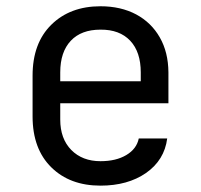

<svg xmlns="http://www.w3.org/2000/svg" viewBox="-20 -580 639 610"><path d="M299.3 9.8Q202.1 9.8 143.1 -48.3Q83.5 -106.9 83.5 -210V-339.8Q83.5 -442.9 143.1 -501.5Q202.6 -560.1 299.3 -560.1Q363.8 -560.1 412.6 -534.2Q460.9 -508.3 487.8 -460.9Q514.6 -414.1 515.1 -350.1V-252H171.4V-200.2Q171.4 -139.2 206.5 -103.5Q241.7 -67.9 299.3 -67.9Q348.6 -67.9 381.3 -87.4Q414.1 -106.9 420.9 -140.1H511.2Q502.4 -71.3 443.8 -30.3Q385.7 9.8 299.3 9.8ZM171.4 -321.8H427.2V-350.1Q427.2 -415 393.6 -450.7Q359.9 -486.3 299.3 -485.8Q238.3 -485.8 205.1 -450.7Q171.4 -415 171.4 -350.1Z"/></svg>

Font: UDEV Gothic 35
Style: Regular
Weight: 400
Version: v2.1.0; ttfautohint (v1.8.4.7-5d5b-dirty) -l 6 -r 45 -G 200 